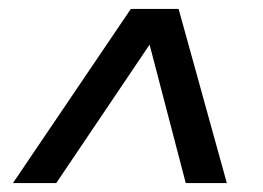

<svg xmlns="http://www.w3.org/2000/svg" viewBox="-20 -545 588 430"><path d="M488 -135H396L315 -445L106 -135H9L273 -525H380Z"/></svg>

Font: Argentum Sans Medium
Style: Italic
Weight: 500
Italic angle: -11°
Designer: Julieta Ulanovsky (font), Cristiano Sobral (main changes and remaster)
Foundry: Julieta Ulanovsky (font), Cristiano Sobral (main changes and remaster)
Version: Version 2.007;June 15, 2022;FontCreator 14.0.0.2814 64-bit; 